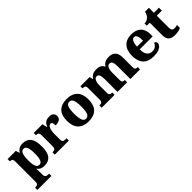

<svg xmlns="http://www.w3.org/2000/svg" viewBox="222 -1920 3403 3403"><g transform="rotate(-45 1923.5 -218.5)"><path d="M11 224V167H24Q36 167 51.5 163Q67 159 79 145.5Q91 132 91 105V-407Q91 -439 83.5 -454Q76 -469 63 -473.5Q50 -478 32 -478H25V-536H231L252 -463H256Q277 -499 314 -522.5Q351 -546 409 -546Q509 -546 561.5 -478.5Q614 -411 614 -265Q614 -120 562 -54Q510 12 406 12Q356 12 323.5 -4Q291 -20 269 -50H263Q265 -24 266 4Q267 32 267 60V102Q267 131 279 144.5Q291 158 306.5 162.5Q322 167 333 167H363V224ZM355 -65Q398 -65 417.5 -113.5Q437 -162 437 -263Q437 -360 418 -413Q399 -466 357 -466Q322 -466 302.5 -442.5Q283 -419 275 -374Q267 -329 267 -265Q267 -197 275 -152.5Q283 -108 302 -86.5Q321 -65 355 -65Z M672 0V-58H677Q700 -58 716 -63Q732 -68 741 -83.5Q750 -99 750 -130V-410Q750 -440 742.5 -454.5Q735 -469 720 -473.5Q705 -478 683 -478H680V-536H898L919 -442H924Q940 -479 960.5 -503Q981 -527 1009.5 -537.5Q1038 -548 1078 -548Q1136 -548 1162 -521.5Q1188 -495 1188 -454Q1188 -403 1150.5 -379.5Q1113 -356 1049 -356Q1049 -397 1040.5 -419.5Q1032 -442 1004 -442Q984 -442 969.5 -427Q955 -412 945.5 -387.5Q936 -363 931 -334Q926 -305 926 -276V-125Q926 -96 934.5 -81.5Q943 -67 958 -62.5Q973 -58 991 -58H1025V0Z M1515 10Q1390 10 1318.5 -60Q1247 -130 1247 -271Q1247 -411 1315.5 -480.5Q1384 -550 1519 -550Q1644 -550 1715.5 -480.5Q1787 -411 1787 -271Q1787 -130 1718 -60Q1649 10 1515 10ZM1517 -58Q1551 -58 1571 -82Q1591 -106 1599.5 -153.5Q1608 -201 1608 -271Q1608 -376 1587.5 -429Q1567 -482 1516 -482Q1466 -482 1446 -429Q1426 -376 1426 -271Q1426 -166 1446.5 -112Q1467 -58 1517 -58Z M1848 0V-58H1853Q1876 -58 1891.5 -62.5Q1907 -67 1915.5 -81.5Q1924 -96 1924 -125V-419Q1924 -446 1915.5 -460Q1907 -474 1891.5 -478.5Q1876 -483 1854 -483H1850V-536H2082L2095 -469H2100Q2122 -505 2158.5 -527.5Q2195 -550 2263 -550Q2300 -550 2328 -541.5Q2356 -533 2376.5 -515Q2397 -497 2408 -469H2413Q2433 -505 2471.5 -527.5Q2510 -550 2572 -550Q2654 -550 2698.5 -505Q2743 -460 2743 -358V-128Q2743 -98 2749.5 -83Q2756 -68 2769.5 -63Q2783 -58 2805 -58H2809V0H2567V-322Q2567 -386 2551.5 -421.5Q2536 -457 2498 -457Q2471 -457 2453.5 -437.5Q2436 -418 2428 -386Q2420 -354 2420 -316V-128Q2420 -98 2426.5 -83Q2433 -68 2446.5 -63Q2460 -58 2482 -58H2486V0H2244V-322Q2244 -386 2230 -421.5Q2216 -457 2177 -457Q2149 -457 2132 -435.5Q2115 -414 2107 -379.5Q2099 -345 2099 -304V-122Q2099 -95 2107 -81Q2115 -67 2130 -62.5Q2145 -58 2167 -58H2171V0Z M3148 10Q3012 10 2945 -62.5Q2878 -135 2878 -266Q2878 -406 2945.5 -478Q3013 -550 3136 -550Q3251 -550 3316 -489Q3381 -428 3381 -309V-255H3055Q3057 -159 3091.5 -114.5Q3126 -70 3191 -70Q3243 -70 3274.5 -95.5Q3306 -121 3322 -158Q3339 -154 3350.5 -141.5Q3362 -129 3362 -110Q3362 -82 3340.5 -54Q3319 -26 3272 -8Q3225 10 3148 10ZM3207 -323Q3207 -398 3191.5 -439.5Q3176 -481 3140 -481Q3104 -481 3081 -440.5Q3058 -400 3057 -323Z M3680 10Q3603 10 3559.5 -25.5Q3516 -61 3516 -149V-463H3441V-519Q3480 -519 3507 -534Q3534 -549 3548 -565Q3563 -580 3575 -604Q3587 -628 3594 -661H3692V-536H3819V-463H3692V-165Q3692 -123 3705.5 -103Q3719 -83 3754 -83Q3774 -83 3793 -86Q3812 -89 3828 -93V-19Q3811 -11 3773 -0.5Q3735 10 3680 10Z"/></g></svg>

Font: Noto Rashi Hebrew ExtraBold
Style: Regular
Weight: 800
Version: Version 1.006